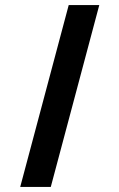

<svg xmlns="http://www.w3.org/2000/svg" viewBox="-20 -740 473 760"><path d="M60 0H181L373 -720H252Z"/></svg>

Font: Hauora
Style: Bold
Weight: 700
Designer: Wayne Shih
Foundry: WCYS
Version: Version 1.001;hotconv 1.0.109;makeotfexe 2.5.65596